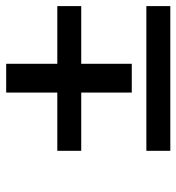

<svg xmlns="http://www.w3.org/2000/svg" viewBox="6 -596 589 642"><g transform="rotate(-90 301.0 -274.5)"><path d="M118.2 0V-80.1H602.1V0ZM118.2 -297.9V-377.9H313V-548.8H409.2V-377.9H602.1V-297.9H409.2V-128.9H313V-297.9Z"/></g></svg>

Font: Linguistics Pro
Style: Bold Italic
Weight: 700
Italic angle: -12°
Designer: Stefan Peev, Context Ltd
Foundry: Stefan Peev, Context Ltd
Version: Version 001.000